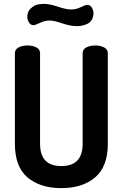

<svg xmlns="http://www.w3.org/2000/svg" viewBox="-20 -966 634 992"><path d="M407 -223V-691Q407 -711 426 -721Q445 -731 472 -731Q499 -731 518 -721Q537 -711 537 -691V-223Q537 -105 471.5 -49.5Q406 6 297 6Q188 6 122.5 -49Q57 -104 57 -223V-691Q57 -711 76 -721Q95 -731 122 -731Q149 -731 168 -721Q187 -711 187 -691V-223Q187 -108 297 -108Q407 -108 407 -223ZM236 -860Q212 -860 187 -848Q162 -836 154 -836Q137 -836 129 -851Q121 -866 121 -878Q121 -906 139 -922.5Q157 -939 173.5 -942.5Q190 -946 207 -946Q236 -946 279 -931.5Q322 -917 349 -917Q373 -917 397.5 -929Q422 -941 430 -941Q447 -941 455 -926Q463 -911 463 -899Q463 -877 453.5 -862.5Q444 -848 428.5 -841.5Q413 -835 401 -833Q389 -831 378 -831Q343 -831 301 -845.5Q259 -860 236 -860Z"/></svg>

Font: Dosis
Style: Bold
Weight: 700
Designer: Edgar Tolentino, Pablo Impallari, Igino Marini
Foundry: Edgar Tolentino, Pablo Impallari, Igino Marini
Version: Version 1.007